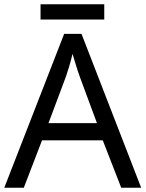

<svg xmlns="http://www.w3.org/2000/svg" viewBox="-20 -875 679 895"><path d="M545 0 459 -221H176L91 0H0L279 -717H360L638 0ZM352 -517Q349 -525 342 -546Q335 -567 328.5 -589.5Q322 -612 318 -624Q311 -593 302 -563.5Q293 -534 287 -517L206 -301H432ZM466 -855V-784H169V-855Z"/></svg>

Font: Noto Sans Ogham
Style: Regular
Weight: 400
Designer: Monotype Design Team
Foundry: Monotype Imaging Inc.
Version: Version 2.001; ttfautohint (v1.8.4.7-5d5b)